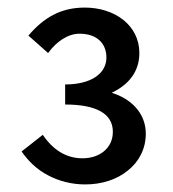

<svg xmlns="http://www.w3.org/2000/svg" viewBox="-20 -910 457 507"><path d="M107 -447C135 -432 169 -423 205 -423C249 -423 289 -436 318 -460C347 -483 365 -517 365 -557C365 -613 324 -650 275 -665C319 -686 348 -720 348 -770C348 -844 282 -890 204 -890C140 -890 95 -863 55 -816L107 -770C129 -800 159 -821 190 -821C234 -821 261 -797 261 -758C261 -716 221 -687 152 -687V-634C234 -634 278 -610 278 -562C278 -518 242 -492 198 -492C155 -492 120 -514 93 -554L37 -510C55 -484 78 -462 107 -447Z"/></svg>

Font: GenSekiGothic2 TW M
Style: Regular
Weight: 500
Version: Version 2.100;PS 2.1;hotconv 16.6.51;makeotf.lib2.5.65220 DE